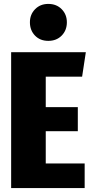

<svg xmlns="http://www.w3.org/2000/svg" viewBox="-20 -962 471 982"><path d="M419 -695 400 -570H214V-414H378V-291H214V-126H413V0H37V-695ZM322 -848Q322 -807 295.5 -780Q269 -753 227 -753Q185 -753 159 -780Q133 -807 133 -848Q133 -888 159.5 -915Q186 -942 227 -942Q269 -942 295.5 -915Q322 -888 322 -848Z"/></svg>

Font: Fira Sans Extra Condensed ExtraBold
Style: Regular
Weight: 800
Width: 1
Designer: Carrois Corporate & Edenspiekermann AG
Foundry: Carrois Corporate GbR & Edenspiekermann AG
Version: Version 4.203